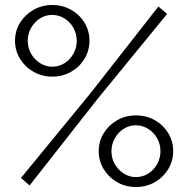

<svg xmlns="http://www.w3.org/2000/svg" viewBox="-20 -740 754 770"><path d="M189.8 -432.7Q148.7 -432.7 114.7 -451.9Q80.8 -471.1 60.5 -503.9Q40.2 -536.8 40.2 -576.4Q40.2 -616.5 60.5 -649Q80.8 -681.6 114.7 -700.8Q148.7 -720 189.8 -720Q230.8 -720 264.8 -700.8Q298.9 -681.7 318.8 -649.1Q338.8 -616.5 338.8 -576.7Q338.8 -536.9 318.8 -504.1Q298.9 -471.3 264.8 -452Q230.8 -432.7 189.8 -432.7ZM189.6 -472.5Q216.9 -472.5 239.4 -487Q261.9 -501.5 274.8 -525.2Q287.8 -548.9 287.8 -576.1Q287.8 -605.1 274 -629Q260.3 -652.8 237.9 -666.5Q215.4 -680.2 189.6 -680.2Q162.2 -680.2 139.9 -665.9Q117.6 -651.5 104.5 -627.7Q91.3 -603.9 91.3 -576.6Q91.3 -547.6 104.8 -524.3Q118.3 -500.9 140.7 -486.7Q163.1 -472.5 189.6 -472.5ZM525.2 10Q483.7 10 450.1 -9.2Q416.5 -28.4 396.2 -61.2Q375.9 -94.1 375.9 -133.6Q375.9 -173.8 396.2 -206.3Q416.5 -238.9 450.1 -258.1Q483.7 -277.3 525.2 -277.3Q566.8 -277.3 600.7 -258.1Q634.6 -239 654.6 -206.4Q674.5 -173.8 674.5 -134Q674.5 -94.2 654.6 -61.4Q634.6 -28.6 600.7 -9.3Q566.8 10 525.2 10ZM525.3 -29.8Q552.6 -29.8 575.1 -44.3Q597.6 -58.7 610.5 -82.5Q623.5 -106.2 623.5 -133.4Q623.5 -162.4 609.8 -186.1Q596.1 -209.8 573.6 -223.6Q551.2 -237.5 525.3 -237.5Q497.9 -237.5 475.6 -223.1Q453.3 -208.8 440.2 -185Q427 -161.2 427 -133.9Q427 -104.9 440.5 -81.6Q454 -58.2 476.4 -44Q498.8 -29.8 525.3 -29.8ZM64.2 -26.5 343.9 -367.4 615.2 -713.8 650.2 -684.2 372 -344.2 98.6 3.8Z"/></svg>

Font: Raleway Thin
Style: Regular
Weight: 100
Designer: Matt McInerney, Pablo Impallari, Rodrigo Fuenzalida
Foundry: Matt McInerney, Pablo Impallari, Rodrigo Fuenzalida
Version: Version 4.026